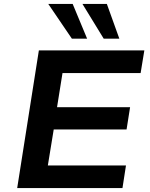

<svg xmlns="http://www.w3.org/2000/svg" viewBox="-20 -963 768 983"><path d="M68 0 179 -705H719L700 -589H300L272 -414H646L628 -300H255L225 -116H625L607 0ZM511 -765 402 -943H527L591 -765ZM348 -765 227 -943H352L426 -765Z"/></svg>

Font: Nunito Sans 7pt SemiExpanded
Style: Bold Italic
Weight: 700
Width: 6
Italic angle: -9°
Designer: Vernon Adams
Foundry: Vernon Adams
Version: Version 3.101;gftools[0.9.27]